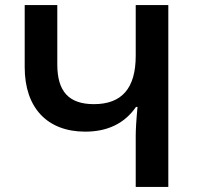

<svg xmlns="http://www.w3.org/2000/svg" viewBox="-20 -734 774 754"><path d="M513 0H641V-714H513V-515C513 -388 459 -325 349 -325C251 -325 205 -374 205 -481V-714H77V-470C77 -311 165 -217 315 -217C402 -217 469 -249 514 -314H520C515 -261 513 -223 513 -201Z"/></svg>

Font: Noto Sans Georgian Semi
Style: Regular
Weight: 600
Designer: Monotype Design Team
Foundry: Monotype Imaging Inc.
Version: Version 1.901